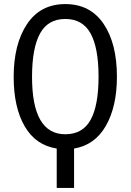

<svg xmlns="http://www.w3.org/2000/svg" viewBox="-20 -720 640 941"><path d="M553 -344Q553 -198 499 -103.5Q445 -9 343 8V201H258V8Q155 -8 101 -101Q47 -194 47 -343Q47 -504 112.5 -602Q178 -700 300 -700Q422 -700 487.5 -603.5Q553 -507 553 -344ZM300 -62Q385 -62 424 -132.5Q463 -203 463 -344Q463 -485 424 -556Q385 -627 300 -627Q215 -627 176 -555.5Q137 -484 137 -343Q137 -62 300 -62Z"/></svg>

Font: Fira Mono
Style: Regular
Weight: 400
Designer: Carrois Corporate & Edenspiekermann AG
Foundry: Carrois Corporate GbR & Edenspiekermann AG
Version: Version 3.206;PS 003.206;hotconv 1.0.70;makeotf.lib2.5.58329